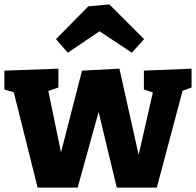

<svg xmlns="http://www.w3.org/2000/svg" viewBox="-24 -856 896 878"><path d="M634 -533 852 -542V-456L811 -441L693 2H510L427 -344L331 2H148L39 -434L-4 -447V-533L243 -542V-456L197 -440L255 -159L351 -533L522 -542L610 -148L675 -433L634 -447ZM286 -615 232 -677 380 -827 476 -836 635 -677 579 -615 431 -713Z"/></svg>

Font: Bitter ExtraBold
Style: Regular
Weight: 800
Designer: Sol Matas, and Bitter project Authors
Foundry: Sol Matas
Version: Version 2.001